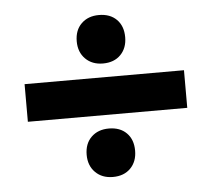

<svg xmlns="http://www.w3.org/2000/svg" viewBox="-43 -624 661 600"><g transform="rotate(-5 288.0 -324.0)"><path d="M212 -502Q212 -537 233 -557.5Q254 -578 288 -578Q323 -578 343.5 -557.5Q364 -537 364 -502Q364 -468 343.5 -447Q323 -426 288 -426Q254 -426 233 -447Q212 -468 212 -502ZM38 -383H538V-265H38ZM212 -146Q212 -181 233 -201.5Q254 -222 288 -222Q323 -222 343.5 -201.5Q364 -181 364 -146Q364 -112 343.5 -91Q323 -70 288 -70Q254 -70 233 -91Q212 -112 212 -146Z"/></g></svg>

Font: Stavian Bold
Style: Bold
Weight: 700
Version: Version 1.000; ttfautohint (v1.6)